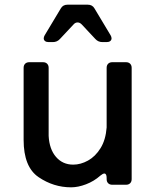

<svg xmlns="http://www.w3.org/2000/svg" viewBox="-20 -790 663 821"><path d="M436 -500Q436 -511 442.5 -517.5Q449 -524 460 -524H519Q530 -524 536.5 -517.5Q543 -511 543 -500V-24Q543 -13 536.5 -6.5Q530 0 519 0H460Q449 0 442.5 -6.5Q436 -13 436 -24V-29Q436 -48 426 -48Q420 -48 409 -39Q382 -15 348 -2Q314 11 284 11Q209 11 145 -32.5Q81 -76 81 -192V-500Q81 -511 87.5 -517.5Q94 -524 105 -524H164Q175 -524 181.5 -517.5Q188 -511 188 -500V-209Q191 -152 219.5 -119Q248 -86 293 -86Q325 -86 356.5 -103.5Q388 -121 410 -156.5Q432 -192 436 -245ZM384 -754 453 -639Q457 -632 457 -626Q457 -619 451.5 -614.5Q446 -610 436 -610H418Q400 -610 388 -623L329 -686Q321 -694 312 -694Q302 -694 295 -686L236 -623Q224 -610 206 -610H188Q178 -610 172.5 -614.5Q167 -619 167 -626Q167 -632 171 -639L240 -754Q249 -770 269 -770H355Q375 -770 384 -754Z"/></svg>

Font: Shippori Gochic B2 Bold
Style: Regular
Weight: 700
Designer: FONTDASU
Foundry: FONTDASU / Google Inc. / but / Adobe
Version: Version 1.130